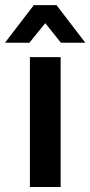

<svg xmlns="http://www.w3.org/2000/svg" viewBox="-61 -748 361 768"><path d="M58.6 -519.5H181.6V0H58.6ZM74.2 -727.5H165L280.3 -577.1H182.6L120.1 -655.3L56.6 -577.1H-41Z"/></svg>

Font: Altinn-DIN
Style: DIN-Bold
Weight: 700
Designer: Charles Nix
Foundry: Altinn
Version: Version 2.00